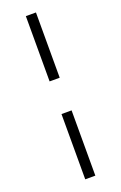

<svg xmlns="http://www.w3.org/2000/svg" viewBox="-171 -797 628 995"><g transform="rotate(-20 143.0 -300.0)"><path d="M115.2 -750H170.9V-390.1H115.2ZM115.2 -210H170.9V149.9H115.2Z"/></g></svg>

Font: Oakes Grotesk
Style: Italic
Weight: 400
Italic angle: -8°
Designer: Samuel Oakes
Foundry: Samuel Oakes
Version: Version 1.000;PS 001.000;hotconv 1.0.88;makeotf.lib2.5.64775